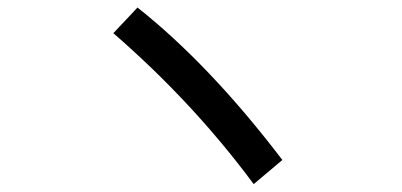

<svg xmlns="http://www.w3.org/2000/svg" viewBox="-20 -625 1040 497"><path d="M710.9 -210.9 636.7 -148.4Q480.5 -359.4 273.4 -539.1L335.9 -605.5Q523.4 -457 710.9 -210.9Z"/></svg>

Font: WenQuanYi Micro Hei Mono
Style: Regular
Weight: 400
Foundry: Ascender Corporation
Version: Version 0.2.0-beta